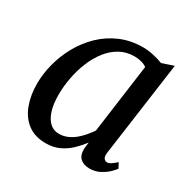

<svg xmlns="http://www.w3.org/2000/svg" viewBox="-133 -697 836 838"><g transform="rotate(30 285.0 -278.0)"><path d="M452.5 -92Q449 -69 455.8 -60.2Q462.5 -51.5 471.5 -51.5Q480.5 -51.5 490.8 -58Q501 -64.5 516 -78L529.5 -53Q525.5 -46 510.2 -30.8Q495 -15.5 471.5 -2.8Q448 10 418.5 10Q390 10 372.5 -5.2Q355 -20.5 356 -54.5L360 -86.5Q342.5 -63.5 319.8 -41.2Q297 -19 267 -4.5Q237 10 198 10Q143.5 10 107.5 -17Q71.5 -44 53.8 -91Q36 -138 36 -197Q36 -246.5 49.5 -298.2Q63 -350 89.5 -397.8Q116 -445.5 155.2 -483.5Q194.5 -521.5 245.8 -543.5Q297 -565.5 359.5 -565.5Q383 -565.5 410.5 -559.5Q438 -553.5 459.5 -545L518 -564.5ZM408.5 -495.5Q395 -504.5 379.2 -508.5Q363.5 -512.5 345.5 -512.5Q305 -512.5 272.5 -494.2Q240 -476 215.5 -444.5Q191 -413 174.5 -372.8Q158 -332.5 149.8 -288.5Q141.5 -244.5 141.5 -201.5Q141.5 -153.5 152.5 -120.5Q163.5 -87.5 182.5 -71Q201.5 -54.5 227 -54.5Q250 -54.5 270 -63.2Q290 -72 306.8 -86Q323.5 -100 337 -116.2Q350.5 -132.5 361 -147.5Z"/></g></svg>

Font: Merriweather 24pt
Style: Italic
Weight: 400
Italic angle: -7.8°
Designer: Eben Sorkin
Foundry: Eben Sorkin
Version: Version 2.101